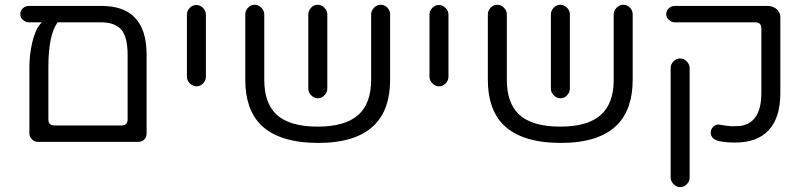

<svg xmlns="http://www.w3.org/2000/svg" viewBox="-20 -596 3354 800"><path d="M402.3 -571.3H101.6Q85 -571.3 74.7 -561Q64.5 -550.8 64.5 -537.1Q64.5 -519.5 80.1 -509.8Q88.9 -502.9 101.6 -502.9H154.3L145.5 -493.2Q126 -468.8 114.3 -418.9Q102.5 -367.2 102.5 -317.4V-39.1Q102.5 -26.4 113.3 -15.6Q124 -4.9 136.7 -4.9H555.7Q571.3 -4.9 581.1 -14.6Q590.8 -24.4 590.8 -39.1V-368.2Q590.8 -474.6 540 -524.4Q494.1 -571.3 402.3 -571.3ZM511.7 -368.2V-98.6Q511.7 -85.9 505.4 -79.6Q499 -73.2 486.3 -73.2H207Q187.5 -73.2 182.6 -87.9Q181.6 -92.8 181.6 -98.6V-317.4Q181.6 -448.2 218.8 -501L220.7 -502.9H402.3Q458 -502.9 485.4 -472.7Q511.7 -441.4 511.7 -368.2Z M837.9 -276.4V-535.2Q837.9 -550.8 825.7 -563Q813.5 -575.2 797.9 -575.2Q782.2 -575.2 770.5 -563Q758.8 -550.8 758.8 -535.2V-276.4Q758.8 -260.7 771 -248.5Q783.2 -236.3 798.8 -236.3Q814.5 -236.3 826.2 -248.5Q837.9 -260.7 837.9 -276.4Z M1526.4 -536.1V-263.7Q1526.4 -164.1 1471.7 -116.2Q1417 -68.4 1303.7 -68.4Q1182.6 -68.4 1128.9 -122.1Q1081.1 -169.9 1081.1 -263.7V-536.1Q1081.1 -551.8 1068.8 -564Q1056.6 -576.2 1041 -576.2Q1025.4 -576.2 1013.7 -564Q1002 -551.8 1002 -536.1V-263.7Q1002 -140.6 1067.4 -75.2Q1143.6 -1 1304.2 -0.5Q1464.8 0 1540 -75.2Q1605.5 -140.6 1605.5 -263.7V-536.1Q1605.5 -552.7 1593.8 -564.5Q1582 -576.2 1566.4 -576.2Q1550.8 -576.2 1538.6 -564Q1526.4 -551.8 1526.4 -536.1ZM1302.7 -186.5Q1308.6 -186.5 1312 -187.5Q1315.4 -188.5 1319.3 -189.5Q1326.2 -192.4 1332 -199.2Q1343.8 -210.9 1343.8 -226.6V-536.1Q1343.8 -551.8 1331.5 -564Q1319.3 -576.2 1303.7 -576.2Q1288.1 -576.2 1276.4 -564Q1264.6 -551.8 1264.6 -536.1V-226.6Q1264.6 -210.9 1276.9 -198.7Q1289.1 -186.5 1302.7 -186.5Z M1848.6 -276.4V-535.2Q1848.6 -550.8 1836.4 -563Q1824.2 -575.2 1808.6 -575.2Q1793 -575.2 1781.2 -563Q1769.5 -550.8 1769.5 -535.2V-276.4Q1769.5 -260.7 1781.7 -248.5Q1793.9 -236.3 1809.6 -236.3Q1825.2 -236.3 1836.9 -248.5Q1848.6 -260.7 1848.6 -276.4Z M2537.1 -536.1V-263.7Q2537.1 -164.1 2482.4 -116.2Q2427.7 -68.4 2314.5 -68.4Q2193.4 -68.4 2139.6 -122.1Q2091.8 -169.9 2091.8 -263.7V-536.1Q2091.8 -551.8 2079.6 -564Q2067.4 -576.2 2051.8 -576.2Q2036.1 -576.2 2024.4 -564Q2012.7 -551.8 2012.7 -536.1V-263.7Q2012.7 -140.6 2078.1 -75.2Q2154.3 -1 2314.9 -0.5Q2475.6 0 2550.8 -75.2Q2616.2 -140.6 2616.2 -263.7V-536.1Q2616.2 -552.7 2604.5 -564.5Q2592.8 -576.2 2577.1 -576.2Q2561.5 -576.2 2549.3 -564Q2537.1 -551.8 2537.1 -536.1ZM2313.5 -186.5Q2319.3 -186.5 2322.8 -187.5Q2326.2 -188.5 2330.1 -189.5Q2336.9 -192.4 2342.8 -199.2Q2354.5 -210.9 2354.5 -226.6V-536.1Q2354.5 -551.8 2342.3 -564Q2330.1 -576.2 2314.5 -576.2Q2298.8 -576.2 2287.1 -564Q2275.4 -551.8 2275.4 -536.1V-226.6Q2275.4 -210.9 2287.6 -198.7Q2299.8 -186.5 2313.5 -186.5Z M3043 -2Q3135.7 -2 3183.6 -54.2Q3231.4 -106.4 3231.4 -208V-524.4Q3231.4 -543.9 3216.3 -557.6Q3201.2 -571.3 3177.7 -571.3H2793Q2776.4 -571.3 2766.1 -561Q2755.9 -550.8 2755.9 -537.1Q2755.9 -519.5 2771.5 -509.8Q2780.3 -502.9 2793 -502.9H3127Q3139.6 -502.9 3146 -496.6Q3152.3 -490.2 3152.3 -477.5V-208Q3152.3 -85 3065.4 -71.3Q3054.7 -70.3 3043.9 -70.3Q3033.2 -70.3 3023.4 -70.3Q3002.9 -72.3 2990.2 -74.7Q2977.5 -77.1 2975.1 -77.1Q2972.7 -77.1 2969.7 -77.1Q2960.9 -76.2 2951.2 -66.9Q2941.4 -57.6 2941.4 -43.9Q2941.4 -21.5 2964.8 -11.7Q2968.8 -9.8 2972.7 -8.8Q3003.9 -2 3043 -2ZM2813.5 183.6Q2825.2 183.6 2831.1 179.7Q2853.5 166 2853.5 143.6V-312.5Q2853.5 -328.1 2841.3 -340.3Q2829.1 -352.5 2813.5 -352.5Q2797.9 -352.5 2786.1 -340.3Q2774.4 -328.1 2774.4 -312.5V143.6Q2774.4 159.2 2786.6 171.4Q2798.8 183.6 2813.5 183.6Z"/></svg>

Font: FakePearl
Style: Light
Weight: 350
Version: Version 1.2